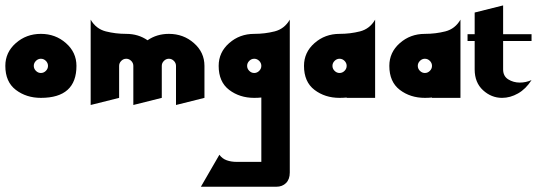

<svg xmlns="http://www.w3.org/2000/svg" viewBox="-20 -367 2067 720"><path d="M133.3 0Q266.7 0 266.7 -120Q266.7 -170.7 227.3 -205.3Q188 -240 133.3 -240Q78.7 -240 39.3 -205.3Q0 -170.7 0 -120Q0 -60 39.3 -30Q78.7 0 133.3 0ZM133.3 -93.3Q122.7 -93.3 114.7 -101.3Q106.7 -109.3 106.7 -120Q106.7 -130.7 114.7 -138.7Q122.7 -146.7 133.3 -146.7Q144 -146.7 152 -138.7Q160 -130.7 160 -120Q160 -109.3 152 -101.3Q144 -93.3 133.3 -93.3Z M426.7 0V-120Q426.7 -130.7 434.7 -138.7Q442.7 -146.7 453.3 -146.7Q464 -146.7 472 -138.7Q480 -130.7 480 -120V26.7L586.7 0V-120Q586.7 -130.7 594.7 -138.7Q602.7 -146.7 613.3 -146.7Q624 -146.7 632 -138.7Q640 -130.7 640 -120V26.7L746.7 0V-120Q746.7 -170.7 707.3 -205.3Q668 -240 613.3 -240Q568 -240 533.3 -216Q498.7 -240 453.3 -240Q413.3 -240 376.7 -249.3Q340 -258.7 320 -293.3V26.7Z M733.3 333.3H1016Q1038.7 333.3 1052.7 319.3Q1066.7 305.3 1066.7 280V-120V-293.3Q1046.7 -258.7 1010 -249.3Q973.3 -240 933.3 -240Q878.7 -240 839.3 -205.3Q800 -170.7 800 -120Q800 -60 839.3 -30Q878.7 0 933.3 0Q948 0 960 -1.3V240H866.7Q846.7 240 830 234Q813.3 228 802.7 213.3ZM933.3 -93.3Q922.7 -93.3 914.7 -101.3Q906.7 -109.3 906.7 -120Q906.7 -130.7 914.7 -138.7Q922.7 -146.7 933.3 -146.7Q944 -146.7 952 -138.7Q960 -130.7 960 -120Q960 -109.3 952 -101.3Q944 -93.3 933.3 -93.3Z M1280 0H1386.7V-120V-293.3Q1366.7 -258.7 1330 -249.3Q1293.3 -240 1253.3 -240Q1198.7 -240 1159.3 -205.3Q1120 -170.7 1120 -120Q1120 -60 1159.3 -30Q1198.7 0 1253.3 0Q1268 0 1280 -1.3ZM1253.3 -93.3Q1242.7 -93.3 1234.7 -101.3Q1226.7 -109.3 1226.7 -120Q1226.7 -130.7 1234.7 -138.7Q1242.7 -146.7 1253.3 -146.7Q1264 -146.7 1272 -138.7Q1280 -130.7 1280 -120Q1280 -109.3 1272 -101.3Q1264 -93.3 1253.3 -93.3Z M1600 0H1706.7V-120V-293.3Q1686.7 -258.7 1650 -249.3Q1613.3 -240 1573.3 -240Q1518.7 -240 1479.3 -205.3Q1440 -170.7 1440 -120Q1440 -60 1479.3 -30Q1518.7 0 1573.3 0Q1588 0 1600 -1.3ZM1573.3 -93.3Q1562.7 -93.3 1554.7 -101.3Q1546.7 -109.3 1546.7 -120Q1546.7 -130.7 1554.7 -138.7Q1562.7 -146.7 1573.3 -146.7Q1584 -146.7 1592 -138.7Q1600 -130.7 1600 -120Q1600 -109.3 1592 -101.3Q1584 -93.3 1573.3 -93.3Z M1866.7 -106.7V-213.3H1973.3V-238.7H1866.7V-346.7L1760 -320V-238.7H1733.3V-213.3H1760V-106.7Q1760 -57.3 1791.3 -28.7Q1822.7 0 1862.7 0Q1893.3 0 1922.7 -16.7Q1952 -33.3 1973.3 -66.7Q1952 -57.3 1929.3 -57.3Q1905.3 -57.3 1886 -69.3Q1866.7 -81.3 1866.7 -106.7Z"/></svg>

Font: Qahiri
Style: Regular
Weight: 400
Designer: Khaled Hosny
Foundry: Alif Type
Version: Version 3.00